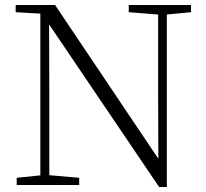

<svg xmlns="http://www.w3.org/2000/svg" viewBox="-20 -743 828 771"><path d="M47 0V-29L153 -40H172L298 -29V0ZM142 0V-701H177L178 -343V0ZM497 -694V-723H747V-694L642 -684H624ZM619 8 169 -657 167 -658 147 -688 43 -694V-723H201L633 -80L616 -74L615 -373V-723H650V8Z"/></svg>

Font: Noto Serif SC
Style: Regular
Weight: 200
Designer: Ryoko NISHIZUKA 西塚涼子 (kana & ideographs); Frank Grießhammer (Latin, Greek & Cyrillic); Wenlong ZHANG 张文龙 (bopomofo); San
Foundry: Adobe
Version: Version 2.001;hotconv 1.1.0;makeotfexe 2.6.0